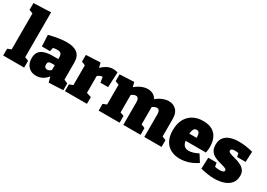

<svg xmlns="http://www.w3.org/2000/svg" viewBox="2 -1614 3418 2458"><g transform="rotate(30 1711.0 -385.0)"><path d="M262 -112 250 -127 317 -100V0H7V-100L74 -127L62 -112V-661L72 -650L7 -675V-775L262 -785Z M841 -97 815 -136 896 -100V0L685 10L660 -84L672 -81Q638 -34 594.5 -9.5Q551 15 498 15Q425 15 382 -31Q339 -77 339 -154Q339 -209 363 -244Q387 -279 436.5 -296Q486 -313 563 -313H651L641 -303V-339Q641 -377 625 -393.5Q609 -410 573 -410Q558 -410 539 -408Q520 -406 499 -401L514 -419L498 -348H378L370 -515Q448 -535 512.5 -545Q577 -555 629 -555Q736 -555 788.5 -511Q841 -467 841 -376ZM539 -178Q539 -150 551.5 -137Q564 -124 583 -124Q599 -124 616 -132.5Q633 -141 647 -157L641 -135V-234L652 -223H596Q565 -223 552 -213Q539 -203 539 -178Z M920 0V-100L992 -128L975 -100V-437L995 -406L920 -436V-536L1131 -546L1155 -454L1130 -459Q1177 -506 1221 -530.5Q1265 -555 1314 -555Q1346 -555 1383 -545L1373 -321H1259L1242 -433L1259 -396Q1255 -398 1250 -399Q1245 -400 1240 -400Q1218 -400 1195 -385.5Q1172 -371 1160 -351L1175 -402V-100L1154 -128L1245 -100V0Z M1966 -470 1938 -461Q1985 -508 2038 -531.5Q2091 -555 2139 -555Q2204 -555 2248.5 -512Q2293 -469 2293 -381V-103L2277 -129L2348 -100V0H2093V-337Q2093 -372 2080.5 -388.5Q2068 -405 2047 -405Q2031 -405 2010.5 -395Q1990 -385 1968 -366L1982 -408Q1983 -400 1983 -395.5Q1983 -391 1983 -389V-103L1967 -129L2038 -100V0H1783V-337Q1783 -372 1770 -388.5Q1757 -405 1737 -405Q1721 -405 1701 -395.5Q1681 -386 1661 -369L1673 -394V-99L1657 -126L1728 -100V0H1418V-100L1495 -130L1473 -103V-436L1495 -406L1418 -436V-536L1629 -546L1653 -453L1628 -461Q1674 -506 1727 -530.5Q1780 -555 1829 -555Q1873 -555 1909 -534.5Q1945 -514 1966 -470Z M2624 15Q2546 15 2487.5 -16Q2429 -47 2397 -108Q2365 -169 2365 -259Q2365 -352 2399.5 -418Q2434 -484 2497 -519.5Q2560 -555 2647 -555Q2732 -555 2784.5 -523Q2837 -491 2861 -436Q2885 -381 2885 -312Q2885 -290 2883 -267.5Q2881 -245 2876 -222H2530V-325H2710L2679 -303Q2680 -341 2676 -366Q2672 -391 2661.5 -403Q2651 -415 2630 -415Q2603 -415 2590.5 -396.5Q2578 -378 2574 -349.5Q2570 -321 2570 -290Q2570 -248 2577 -211.5Q2584 -175 2606 -152.5Q2628 -130 2672 -130Q2701 -130 2736.5 -140.5Q2772 -151 2811 -171L2876 -68Q2815 -26 2751 -5.5Q2687 15 2624 15Z M3129 -397Q3129 -381 3149 -371Q3169 -361 3200.5 -353Q3232 -345 3267.5 -334Q3303 -323 3334.5 -305Q3366 -287 3386 -258Q3406 -229 3406 -183Q3406 -113 3369 -69.5Q3332 -26 3270 -5.5Q3208 15 3131 15Q3084 15 3033 7Q2982 -1 2929 -14L2935 -179H3059L3072 -100L3057 -127Q3074 -120 3096 -117Q3118 -114 3134 -114Q3152 -114 3168.5 -117Q3185 -120 3195 -126.5Q3205 -133 3205 -144Q3205 -161 3185.5 -170.5Q3166 -180 3134.5 -188Q3103 -196 3068.5 -206.5Q3034 -217 3002.5 -236Q2971 -255 2951.5 -287.5Q2932 -320 2932 -371Q2932 -437 2963.5 -477.5Q2995 -518 3050.5 -536.5Q3106 -555 3176 -555Q3226 -555 3277.5 -547.5Q3329 -540 3383 -526L3376 -372H3251L3233 -449L3259 -420Q3217 -429 3187 -429Q3161 -429 3145 -421.5Q3129 -414 3129 -397Z"/></g></svg>

Font: Bitter Thin Black
Style: Regular
Weight: 900
Version: Version 3.020